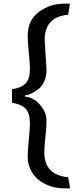

<svg xmlns="http://www.w3.org/2000/svg" viewBox="-20 -833 400 1040"><path d="M222 -617 232 -454Q232 -418 218.5 -390Q205 -362 185 -348Q144 -318 115 -316V-310Q170 -305 208 -251Q232 -218 232 -181.5Q232 -145 226 -91Q220 -37 220 -8Q220 115 349 127L360 187H324Q256 187 198 148Q168 128 149 92.5Q130 57 130 19.5Q130 -18 136 -75Q142 -132 142 -164Q142 -221 118 -245Q94 -269 45 -276V-350Q93 -356 117.5 -380Q142 -404 142 -461Q142 -490 136 -548Q130 -606 130 -637Q130 -725 191.5 -769Q253 -813 324 -813H359L349 -753Q222 -742 222 -617Z"/></svg>

Font: Magra
Style: Regular
Weight: 400
Designer: Viviana Monsalve
Foundry: Viviana Monsalve
Version: Version 1.001